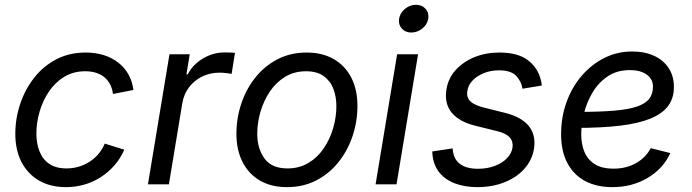

<svg xmlns="http://www.w3.org/2000/svg" viewBox="-20 -769 2887 801"><path d="M255.4 11.7Q189.9 11.7 142.6 -15.9Q95.2 -43.5 69.6 -93.3Q43.9 -143.1 43.9 -210.4Q43.9 -274.9 64.2 -335.4Q84.5 -396 122.6 -444.6Q160.6 -493.2 214.8 -521.5Q269 -549.8 337.4 -549.8Q378.4 -549.8 412.8 -539.1Q447.3 -528.3 473.4 -507.8Q499.5 -487.3 515.9 -458.5Q532.2 -429.7 536.6 -393.6L451.2 -377Q448.7 -397.9 440.2 -415.3Q431.6 -432.6 417.2 -445.3Q402.8 -458 382.3 -464.8Q361.8 -471.7 335.4 -471.7Q286.1 -471.7 248 -448.5Q210 -425.3 184.1 -387Q158.2 -348.6 145 -302.7Q131.8 -256.8 131.8 -211.4Q131.8 -170.4 144.8 -137.5Q157.7 -104.5 185.5 -85.4Q213.4 -66.4 257.3 -66.4Q285.6 -66.4 310.5 -74.2Q335.4 -82 356.2 -95.9Q377 -109.9 392.3 -128.7Q407.7 -147.5 417 -169.9L498.5 -144.5Q482.9 -108.4 457.8 -79.6Q432.6 -50.8 400.9 -30.3Q369.1 -9.8 332.3 1Q295.4 11.7 255.4 11.7Z M597.2 0 687 -542.5H771.5L757.8 -459H763.2Q784.7 -500 826.9 -525.1Q869.1 -550.3 918 -550.3Q927.7 -550.3 940.4 -549.8Q953.1 -549.3 960.4 -548.8L946.3 -460.9Q940.4 -461.9 925.8 -463.9Q911.1 -465.8 894.5 -465.8Q856.9 -465.8 824 -450Q791 -434.1 769 -405.5Q747.1 -377 740.7 -338.9L684.6 0Z M1177.2 11.7Q1111.3 11.7 1064.2 -15.9Q1017.1 -43.5 991.7 -93.5Q966.3 -143.6 966.3 -210.4Q966.3 -274.9 986.3 -335.7Q1006.3 -396.5 1044.7 -444.8Q1083 -493.2 1137.2 -521.5Q1191.4 -549.8 1259.3 -549.8Q1324.7 -549.8 1372.3 -522.5Q1419.9 -495.1 1445.6 -445.1Q1471.2 -395 1471.2 -327.1Q1471.2 -261.7 1450.7 -200.9Q1430.2 -140.1 1391.6 -92Q1353 -43.9 1298.8 -16.1Q1244.6 11.7 1177.2 11.7ZM1179.2 -66.4Q1229 -66.4 1267.3 -89.6Q1305.7 -112.8 1331.3 -151.1Q1356.9 -189.5 1370.1 -235.1Q1383.3 -280.8 1383.3 -325.7Q1383.3 -367.2 1370.1 -400.1Q1356.9 -433.1 1329.1 -452.4Q1301.3 -471.7 1256.8 -471.7Q1207.5 -471.7 1169.4 -448.5Q1131.3 -425.3 1105.7 -387Q1080.1 -348.6 1066.7 -302.7Q1053.2 -256.8 1053.2 -210.9Q1053.2 -149.4 1083.3 -107.9Q1113.3 -66.4 1179.2 -66.4Z M1546.9 0 1636.7 -542.5H1724.1L1634.3 0ZM1695.8 -633.3Q1670.9 -633.3 1656 -650.1Q1641.1 -667 1645 -690.9Q1648.9 -715.3 1669.7 -732.2Q1690.4 -749 1715.3 -749Q1740.2 -749 1755.4 -732.2Q1770.5 -715.3 1766.6 -690.9Q1762.7 -667 1741.9 -650.1Q1721.2 -633.3 1695.8 -633.3Z M1973.1 11.7Q1918.5 11.7 1877.7 -3.9Q1836.9 -19.5 1812.7 -49.6Q1788.6 -79.6 1784.2 -123.5Q1783.7 -127 1783.7 -130.4Q1783.7 -133.8 1783.7 -137.2L1868.2 -149.9Q1871.6 -105 1898.9 -85Q1926.3 -64.9 1974.1 -64.9Q2013.2 -64.9 2044.4 -76.9Q2075.7 -88.9 2095.2 -109.1Q2114.7 -129.4 2118.2 -153.8Q2121.6 -179.2 2106 -196.3Q2090.3 -213.4 2052.7 -222.2L1965.8 -243.7Q1896 -260.7 1864.7 -298.6Q1833.5 -336.4 1842.3 -394.5Q1849.1 -440.9 1880.1 -475.8Q1911.1 -510.7 1958.7 -530.3Q2006.3 -549.8 2063 -549.8Q2141.1 -549.8 2183.1 -517.3Q2225.1 -484.9 2236.8 -433.1Q2237.8 -428.2 2239 -422.9Q2240.2 -417.5 2240.2 -412.1L2159.7 -398.9Q2154.8 -430.2 2133.1 -452.9Q2111.3 -475.6 2061.5 -475.6Q2027.3 -475.6 1998.8 -464.1Q1970.2 -452.6 1951.7 -433.3Q1933.1 -414.1 1929.7 -389.6Q1925.3 -361.8 1943.1 -345.5Q1960.9 -329.1 2005.4 -318.4L2084.5 -298.8Q2154.8 -281.7 2185.5 -243.9Q2216.3 -206.1 2208 -149.4Q2202.6 -114.3 2182.9 -84.5Q2163.1 -54.7 2131.6 -33.2Q2100.1 -11.7 2059.8 0Q2019.5 11.7 1973.1 11.7Z M2534.7 11.7Q2468.3 11.7 2420.4 -14.2Q2372.6 -40 2346.7 -89.4Q2320.8 -138.7 2320.8 -208.5Q2320.8 -280.3 2343.5 -343Q2366.2 -405.8 2407 -453.1Q2447.8 -500.5 2501.5 -527.3Q2555.2 -554.2 2617.2 -554.2Q2669.9 -554.2 2709 -536.1Q2748 -518.1 2769.8 -484.6Q2791.5 -451.2 2791.5 -405.8Q2791.5 -359.9 2767.6 -327.4Q2743.7 -294.9 2693.8 -274.4Q2644 -253.9 2566.4 -244.6Q2488.8 -235.4 2381.8 -235.4L2393.6 -302.2Q2482.9 -302.2 2542.7 -307.4Q2602.5 -312.5 2637.9 -324.7Q2673.3 -336.9 2688.7 -357.2Q2704.1 -377.4 2704.1 -407.7Q2704.1 -439 2678 -457.8Q2651.9 -476.6 2608.4 -476.6Q2553.7 -476.6 2515.1 -450.4Q2476.6 -424.3 2452.1 -383.3Q2427.7 -342.3 2416.3 -295.9Q2404.8 -249.5 2404.8 -208.5Q2404.8 -168.9 2417.7 -136.5Q2430.7 -104 2460.4 -84.7Q2490.2 -65.4 2540 -65.4Q2592.8 -65.4 2633.5 -88.6Q2674.3 -111.8 2694.8 -150.9L2776.4 -130.4Q2746.6 -64.9 2681.6 -26.6Q2616.7 11.7 2534.7 11.7Z"/></svg>

Font: Inter 16pt
Style: Italic
Weight: 400
Italic angle: -9.3988°
Version: Version 4.001;git-66647c0bb